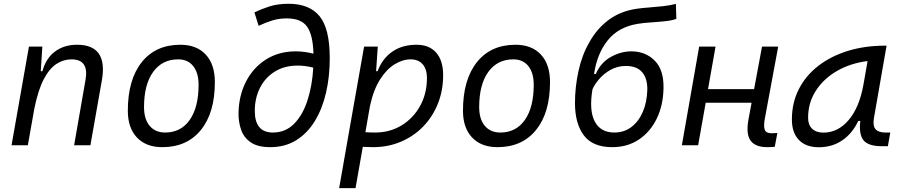

<svg xmlns="http://www.w3.org/2000/svg" viewBox="-20 -762 4728 1007"><path d="M40.5 0 131.8 -517.6H202.1L193.8 -388.7H202.6Q220.2 -455.1 267.8 -491.2Q315.4 -527.3 384.3 -527.3Q547.4 -527.3 514.2 -340.3L454.1 0H368.7L428.7 -344.2Q447.3 -450.7 355 -450.7Q312.5 -450.7 275.4 -426.3Q238.3 -401.9 209 -345.5Q179.7 -289.1 160.2 -192.9L126 0Z M831.1 9.8Q746.1 9.8 698.2 -40.8Q650.4 -91.3 650.4 -181.2Q650.4 -344.2 723.4 -435.8Q796.4 -527.3 925.8 -527.3Q1011.2 -527.3 1059.1 -475.8Q1106.9 -424.3 1106.9 -331.5Q1106.9 -170.9 1033.9 -80.6Q960.9 9.8 831.1 9.8ZM846.2 -66.9Q928.7 -66.9 975.1 -133.1Q1021.5 -199.2 1021.5 -317.4Q1021.5 -379.9 993.4 -415.3Q965.3 -450.7 914.6 -450.7Q830.6 -450.7 783 -384.5Q735.4 -318.4 735.4 -200.2Q735.4 -137.2 764.9 -102.1Q794.4 -66.9 846.2 -66.9Z M1397 9.8Q1331.5 9.8 1295.2 -15.4Q1258.8 -40.5 1244.6 -81.3Q1230.5 -122.1 1231 -168Q1232.4 -260.3 1270 -333.7Q1307.6 -407.2 1375 -450Q1442.4 -492.7 1531.7 -492.7Q1576.2 -492.7 1624 -480.5Q1621.6 -576.7 1591.3 -621.1Q1561 -665.5 1483.9 -665.5Q1443.8 -665.5 1409.2 -655Q1374.5 -644.5 1336.4 -626.5L1314.5 -696.8Q1352.5 -715.3 1394.8 -728.8Q1437 -742.2 1493.7 -742.2Q1602.5 -742.2 1656 -677.2Q1709.5 -612.3 1709.5 -456.1Q1709.5 -360.8 1690.2 -276.6Q1670.9 -192.4 1631.8 -127.9Q1592.8 -63.5 1534.2 -26.9Q1475.6 9.8 1397 9.8ZM1623 -407.2Q1581.5 -418 1541.5 -418Q1471.2 -418 1420.7 -386.2Q1370.1 -354.5 1343.3 -300.8Q1316.4 -247.1 1316.4 -181.2Q1315.9 -66.9 1411.1 -66.9Q1477.1 -66.9 1522.5 -112.8Q1567.9 -158.7 1592.8 -236.1Q1617.7 -313.5 1623 -407.2Z M1844.7 224.6H1758.8L1798.3 -0.5Q1798.3 -0.5 1798.3 -0.5V-1L1889.6 -517.6H1961.4L1952.6 -388.7H1960.4Q1984.4 -453.6 2036.6 -490.5Q2088.9 -527.3 2164.6 -527.3Q2231.4 -527.3 2267.8 -485.8Q2304.2 -444.3 2304.2 -367.7Q2304.2 -287.1 2276.6 -218.3Q2249 -149.4 2199.2 -98.1Q2149.4 -46.9 2082.3 -18.6Q2015.1 9.8 1936.5 9.8Q1910.2 9.8 1882.8 8.3ZM1896.5 -68.8Q1919.9 -66.9 1947.3 -66.9Q2024.9 -66.9 2086.4 -104.5Q2147.9 -142.1 2183.6 -206.8Q2219.2 -271.5 2219.2 -353Q2219.2 -399.4 2196.8 -425Q2174.3 -450.7 2133.8 -450.7Q2092.3 -450.7 2050 -425Q2007.8 -399.4 1973.4 -345.5Q1939 -291.5 1920.4 -206.1Z M2588.9 9.8Q2503.9 9.8 2456.1 -40.8Q2408.2 -91.3 2408.2 -181.2Q2408.2 -344.2 2481.2 -435.8Q2554.2 -527.3 2683.6 -527.3Q2769 -527.3 2816.9 -475.8Q2864.7 -424.3 2864.7 -331.5Q2864.7 -170.9 2791.7 -80.6Q2718.8 9.8 2588.9 9.8ZM2604 -66.9Q2686.5 -66.9 2732.9 -133.1Q2779.3 -199.2 2779.3 -317.4Q2779.3 -379.9 2751.2 -415.3Q2723.1 -450.7 2672.4 -450.7Q2588.4 -450.7 2540.8 -384.5Q2493.2 -318.4 2493.2 -200.2Q2493.2 -137.2 2522.7 -102.1Q2552.2 -66.9 2604 -66.9Z M3190.9 9.8Q3088.4 9.8 3042 -52.2Q2995.6 -114.3 2995.6 -221.7Q2995.6 -304.7 3013.9 -388.9Q3032.2 -473.1 3069.8 -538.1Q3109.4 -610.8 3172.1 -657.5Q3234.9 -704.1 3320.8 -716.3Q3348.6 -720.2 3385 -722.9Q3421.4 -725.6 3458.5 -729.7Q3495.6 -733.9 3524.9 -741.7L3527.3 -663.1Q3505.9 -654.8 3469.5 -650.9Q3433.1 -647 3394.3 -644.5Q3355.5 -642.1 3326.2 -637.2Q3224.1 -621.1 3167.7 -550.8Q3111.3 -480.5 3095.7 -374L3104.5 -373.5Q3131.3 -434.6 3184.1 -463.6Q3236.8 -492.7 3291.5 -492.7Q3365.2 -492.7 3413.6 -444.3Q3461.9 -396 3460 -299.8Q3458.5 -210.4 3424.8 -140.6Q3391.1 -70.8 3331.3 -30.5Q3271.5 9.8 3190.9 9.8ZM3202.1 -66.9Q3253.9 -66.9 3292 -96.2Q3330.1 -125.5 3351.8 -176.3Q3373.5 -227.1 3375 -291.5Q3376 -349.6 3348.4 -382.8Q3320.8 -416 3262.7 -416Q3218.3 -416 3182.4 -395.8Q3146.5 -375.5 3122.1 -346.9Q3097.7 -318.4 3087.4 -293.5Q3068.8 -182.6 3099.4 -124.8Q3129.9 -66.9 3202.1 -66.9Z M3556.2 0 3647 -517.6H3732.9L3693.4 -294.4H3935.1L3976.6 -517.6H4061.5L3991.7 -141.6Q3983.9 -99.6 3991 -81.3Q3998 -63 4026.9 -63Q4041 -63 4057.1 -64.5L4043.5 7.8Q4027.8 9.8 4003.9 9.8Q3940.4 9.8 3916 -25.4Q3891.6 -60.5 3905.8 -136.7L3921.9 -223.1H3681.2L3641.6 0Z M4274.9 10.3Q4207 10.3 4170.2 -27.8Q4133.3 -65.9 4133.3 -135.3Q4133.3 -223.1 4169.9 -294.7Q4206.5 -366.2 4272.5 -417Q4338.4 -467.8 4427.2 -495.1Q4516.1 -522.5 4620.6 -522.5H4629.9L4564 -145Q4556.6 -105.5 4570.6 -86.2Q4584.5 -66.9 4624.5 -66.9H4649.4L4636.7 4.9H4606Q4535.2 4.9 4509.5 -25.6Q4483.9 -56.2 4492.2 -127.9H4481.4Q4450.2 -61.5 4397 -25.6Q4343.8 10.3 4274.9 10.3ZM4298.8 -66.4Q4374.5 -66.4 4430.9 -132.3Q4487.3 -198.2 4508.8 -319.3L4530.3 -441.9Q4439 -430.2 4368.7 -389.2Q4298.3 -348.1 4258.3 -285.2Q4218.3 -222.2 4218.3 -144Q4218.3 -106.9 4239.5 -86.7Q4260.7 -66.4 4298.8 -66.4Z"/></svg>

Font: Cascadia Mono PL SemiLight
Style: Italic
Weight: 350
Italic angle: -10°
Monospace: yes
Designer: Aaron Bell
Foundry: Saja Typeworks
Version: Version 2404.023; ttfautohint (v1.8.4)